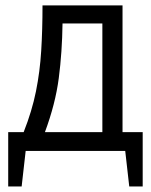

<svg xmlns="http://www.w3.org/2000/svg" viewBox="-20 -548 548 697"><path d="M58.6 128.9H9.8V-68.4H65.9Q96.2 -145 110.6 -216.6Q125 -288.1 129.6 -363.8Q134.3 -439.5 134.3 -528.3H424.8V-68.4H498V128.9H449.2L434.6 0H73.2ZM207 -462.9Q205.6 -358.4 193.4 -264.6Q181.2 -170.9 143.1 -68.4H351.6V-462.9Z"/></svg>

Font: Gidole
Style: Regular
Weight: 400
Version: Version 2.100; ttfautohint (v1.8.4.7-5d5b)